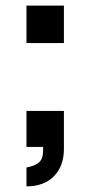

<svg xmlns="http://www.w3.org/2000/svg" viewBox="-20 -522 321 682"><path d="M74 0V-128H207V7Q207 68 171.5 104Q136 140 74 140V73Q106 67 119.5 54Q133 41 133 15V0ZM74 -369V-502H207V-369Z"/></svg>

Font: Involve
Style: Bold
Weight: 700
Designer: Stefan Peev
Foundry: Context Ltd.
Version: Version 1.001